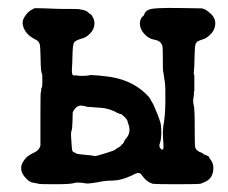

<svg xmlns="http://www.w3.org/2000/svg" viewBox="-20 -451 587 494"><path d="M355 -360Q336 -378 341 -399Q344 -407 347 -408.5Q350 -410 352.5 -417Q355 -424 367 -427.5Q379 -431 434.5 -430.5Q490 -430 498 -429.5Q506 -429 516 -421Q538 -405 533 -383Q531 -372 521.5 -362.5Q512 -353 504 -350.5Q496 -348 490.5 -345.5Q485 -343 483 -337Q481 -331 480.5 -302.5Q480 -274 479 -269Q478 -264 479 -259L480 -258V-219V-216H479Q479 -215 479 -210Q479 -205 477.5 -197.5Q476 -190 478.5 -180.5Q481 -171 481 -124Q481 -77 482 -73Q485 -62 499 -58L504 -56H502H500Q518 -49 518 -47Q518 -45 522 -40Q529 -31 529 -19Q529 9 505 18Q500 20 497 21.5Q494 23 437.5 23Q381 23 374 22Q358 18 345 0Q342 -5 337.5 -6Q333 -7 318 1Q292 13 272 13.5Q252 14 247 15Q211 22 202 21Q179 17 170.5 20Q162 23 122.5 23Q83 23 80 22Q77 21 67 19.5Q57 18 49 10Q20 -18 49 -47Q56 -53 65 -57Q80 -63 84 -76V-144Q84 -213 85 -213.5Q86 -214 86 -219.5Q86 -225 87.5 -225.5Q89 -226 89 -243.5Q89 -261 88 -262Q85 -264 84.5 -298Q84 -332 82 -338Q80 -344 74.5 -347.5Q69 -351 63 -354Q47 -364 41 -379Q35 -394 42.5 -406.5Q50 -419 59 -424.5Q68 -430 70.5 -430Q73 -430 95.5 -429.5Q118 -429 121.5 -428.5Q125 -428 153.5 -428Q182 -428 183.5 -427.5Q185 -427 187 -426.5Q189 -426 190.5 -426Q192 -426 194 -425.5Q196 -425 199.5 -423.5Q203 -422 203.5 -422Q204 -422 207.5 -418.5Q211 -415 213 -414.5Q215 -414 219 -406.5Q223 -399 223 -391Q223 -376 212 -365Q201 -354 191 -352Q173 -347 170 -340.5Q167 -334 166.5 -309Q166 -284 165.5 -281.5Q165 -279 165 -270Q165 -259 168 -257H174H175Q188 -255 199.5 -256Q211 -257 211 -257.5Q211 -258 212 -258Q213 -258 221.5 -257.5Q230 -257 236 -256.5Q242 -256 249 -255Q315 -249 356 -209Q365 -200 366.5 -196.5Q368 -193 371 -188.5Q374 -184 378.5 -173Q383 -162 385 -157.5Q387 -153 389 -147Q391 -141 392 -138Q395 -130 395 -111Q395 -92 391.5 -83Q388 -74 393 -69Q402 -59 400.5 -80Q399 -101 399 -109L400 -126Q405 -149 405.5 -189Q406 -229 404 -240.5Q402 -252 401 -260Q400 -268 399.5 -268.5Q399 -269 399 -298Q399 -327 398 -332Q397 -337 392.5 -342Q388 -347 376.5 -349Q365 -351 355 -360ZM198 -178Q183 -182 175 -173.5Q167 -165 167 -160Q167 -155 166.5 -137.5Q166 -120 164 -114.5Q162 -109 163 -98Q164 -87 164.5 -75Q165 -63 167.5 -61Q170 -59 172 -58.5Q174 -58 175.5 -56.5Q177 -55 190 -53.5Q203 -52 206.5 -52Q210 -52 212.5 -51.5Q215 -51 220.5 -50Q226 -49 230.5 -50.5Q235 -52 235.5 -52Q236 -52 237.5 -52.5Q239 -53 257 -58.5Q275 -64 276.5 -66Q278 -68 284.5 -71.5Q291 -75 291 -76Q291 -77 295 -80.5Q299 -84 299 -86Q299 -88 303 -93Q318 -109 311 -130Q310 -132 309 -135Q309 -142 300.5 -150Q292 -158 291 -157.5Q290 -157 283 -160Q262 -172 241 -173.5Q220 -175 214.5 -175.5Q209 -176 206.5 -176Q204 -176 198 -178ZM491 -59 489 -60 486 -61Q486 -61 488.5 -60Q491 -59 491 -59Z"/></svg>

Font: TT2020 Style E
Style: Regular
Weight: 400
Version: Version 00.2